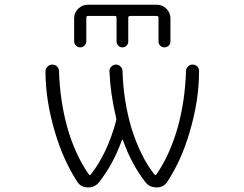

<svg xmlns="http://www.w3.org/2000/svg" viewBox="-20 -820 1040 818"><path d="M354.5 -752Q347.7 -752 347.7 -744.1V-644.5Q347.7 -633.8 339.8 -626Q332 -618.2 321.8 -618.2Q311.5 -618.2 303.7 -626Q295.9 -633.8 295.9 -644.5V-742.2Q295.9 -765.6 313 -782.7Q330.1 -799.8 353.5 -799.8H648.4Q671.9 -799.8 689 -782.7Q706.1 -765.6 706.1 -742.2V-643.6Q706.1 -632.8 698.7 -625.5Q691.4 -618.2 680.7 -618.2Q669.9 -618.2 662.6 -625.5Q655.3 -632.8 655.3 -643.6V-744.1Q655.3 -752 647.5 -752H534.2Q526.4 -752 526.4 -744.1V-642.6Q526.4 -632.8 519 -625.5Q511.7 -618.2 501.5 -618.2Q491.2 -618.2 483.9 -625.5Q476.6 -632.8 476.6 -642.6V-744.1Q476.6 -752 469.7 -752ZM358.4 -77.1Q362.3 -71.3 367.2 -77.1Q436.5 -165 474.6 -304.7Q476.6 -311.5 474.6 -318.4Q450.2 -419.9 446.3 -517.6Q446.3 -528.3 454.6 -536.6Q462.9 -544.9 474.1 -544.9Q485.4 -544.9 493.7 -536.6Q502 -528.3 502 -516.6Q505.9 -389.6 540 -274.4Q578.1 -152.3 637.7 -77.1Q642.6 -71.3 646.5 -77.1Q705.1 -162.1 738.3 -281.2Q768.6 -392.6 772.5 -517.6Q772.5 -528.3 780.8 -536.6Q789.1 -544.9 800.3 -544.9Q811.5 -544.9 820.3 -537.1Q828.1 -529.3 828.1 -517.6Q828.1 -391.6 788.1 -257.8Q753.9 -138.7 692.4 -44.9Q676.8 -21.5 647.5 -21.5Q617.2 -21.5 599.6 -43.9Q540 -120.1 503.9 -222.7Q502.9 -224.6 501 -224.6Q499 -224.6 499 -222.7Q463.9 -123 402.3 -43.9Q384.8 -21.5 355 -21.5Q325.2 -21.5 309.6 -44.9Q249 -138.7 213.9 -257.8Q173.8 -392.6 173.8 -516.6Q173.8 -528.3 182.6 -536.1Q190.4 -544.9 202.6 -544.9Q214.8 -544.9 223.1 -536.6Q231.4 -528.3 231.4 -516.6Q235.4 -392.6 265.6 -281.2Q298.8 -162.1 358.4 -77.1Z"/></svg>

Font: Rounded Mgen+ 2m light
Style: Regular
Weight: 200
Designer: [Source Han Sans]
Ryoko NISHIZUKA  (kana & ideographs); Paul D. Hunt (Latin, Greek & Cyrillic); Wenlong ZHANG  (bopomofo
Version: Version 1.059.20150602